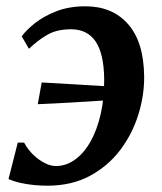

<svg xmlns="http://www.w3.org/2000/svg" viewBox="-20 -580 514 610"><path d="M251.5 -560Q337 -560 387 -503.2Q437 -446.5 438 -336.5Q438.5 -277 419.5 -215.8Q400.5 -154.5 362 -103.5Q323.5 -52.5 265.5 -21.2Q207.5 10 130 10Q110 10 87.2 7.8Q64.5 5.5 43.8 0.8Q23 -4 7 -11L36.5 -127H56.5Q69 -104 86.5 -87.5Q104 -71 122.5 -61.8Q141 -52.5 157.5 -52.5Q190 -52.5 218.2 -72.8Q246.5 -93 267.5 -130.2Q288.5 -167.5 300 -218Q311.5 -268.5 311 -329Q310 -409.5 283.8 -448.2Q257.5 -487 205.5 -487Q160 -487 129.5 -469Q99 -451 72 -425L49 -464.5Q62.5 -483.5 90.2 -505.8Q118 -528 158.5 -544Q199 -560 251.5 -560ZM100 -249 112.5 -318Q168.5 -314.5 220.5 -311.8Q272.5 -309 332.5 -305L323 -261.5Q259 -257.5 205 -254.2Q151 -251 100 -249Z"/></svg>

Font: Merriweather 36pt SemiBold
Style: Italic
Weight: 600
Italic angle: -7.8°
Version: Version 2.101